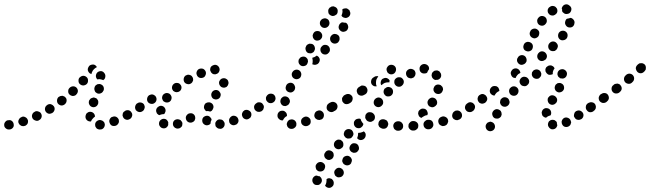

<svg xmlns="http://www.w3.org/2000/svg" viewBox="-35 -586 3088 912"><path d="M26 21Q32 14 30 4Q29 -5 22 -11Q15 -17 6 -15Q5 -15 5 -15Q-4 -15 -10 -7Q-16 0 -15 9Q-15 18 -7 24Q0 30 9 29Q10 29 11 29Q20 28 26 21ZM457 22Q463 15 463 5Q462 1 461 -3Q459 -7 455 -10Q452 -13 448 -14Q443 -16 439 -16H438Q429 -15 422 -8Q416 -1 417 8Q417 13 419 17Q421 21 424 24Q428 27 432 28Q436 30 440 29H442Q451 29 457 22ZM90 8Q94 5 96 1Q98 -3 98 -8Q99 -12 97 -16Q94 -25 86 -29Q78 -34 69 -31L68 -30Q59 -27 55 -19Q50 -11 53 -2Q55 2 58 6Q61 9 65 11Q69 13 73 13Q78 14 82 12H83Q87 11 90 8ZM523 6Q526 3 528 -1Q530 -5 530 -10Q530 -14 529 -18Q525 -27 517 -31Q508 -35 500 -31H498Q490 -28 486 -19Q482 -11 486 -2Q489 7 497 11Q506 14 515 11H516Q520 9 523 6ZM378 -15Q371 -22 371 -31V-32Q371 -36 373 -41Q374 -45 377 -48Q380 -51 384 -53Q389 -55 393 -55Q402 -55 409 -49Q416 -42 416 -33V-32Q416 -32 416 -32Q416 -32 416 -32Q410 -28 406 -23Q400 -17 397 -9Q396 -9 396 -9Q395 -9 394 -9Q385 -9 378 -15ZM162 -28Q165 -37 161 -45Q159 -49 156 -52Q152 -55 148 -56Q144 -58 139 -58Q135 -58 131 -56L130 -55Q121 -51 118 -42Q115 -34 119 -25Q123 -17 132 -14Q141 -10 149 -14L150 -15Q159 -19 162 -28ZM588 -26Q591 -29 592 -34Q594 -38 593 -43Q593 -47 590 -51Q586 -59 577 -62Q568 -64 560 -60L559 -59Q555 -57 552 -54Q549 -50 548 -46Q547 -42 547 -37Q548 -33 550 -29Q554 -21 563 -18Q572 -15 580 -20H581Q585 -22 588 -26ZM224 -64Q226 -73 221 -81Q216 -88 207 -91Q198 -93 190 -88L189 -87Q181 -82 179 -73Q177 -64 182 -56Q184 -52 188 -50Q191 -47 196 -46Q200 -45 204 -46Q209 -47 213 -49L214 -50Q221 -54 224 -64ZM649 -65Q651 -69 652 -73Q653 -77 652 -82Q651 -86 648 -90Q643 -97 634 -99Q625 -101 617 -95H616Q612 -92 610 -88Q608 -85 607 -80Q606 -76 607 -71Q608 -67 610 -63Q616 -56 625 -54Q634 -52 642 -58H643Q646 -61 649 -65ZM389 -90Q393 -81 402 -78Q410 -75 419 -79Q427 -83 430 -91L431 -92Q432 -97 432 -101Q432 -106 430 -110Q428 -114 425 -117Q422 -120 417 -121Q413 -123 409 -123Q404 -122 400 -120Q396 -119 393 -115Q390 -112 388 -108V-107Q385 -98 389 -90ZM278 -97Q281 -101 281 -105Q282 -110 281 -114Q280 -119 277 -122Q274 -126 270 -128Q266 -130 262 -131Q257 -131 253 -130Q249 -129 245 -126H244Q237 -120 236 -111Q235 -101 240 -94Q246 -87 255 -85Q264 -84 272 -90L273 -91Q276 -93 278 -97ZM335 -153Q335 -162 329 -169Q322 -176 313 -176Q304 -176 297 -170L296 -169Q289 -163 289 -154Q288 -144 295 -137Q301 -131 310 -130Q320 -130 327 -136V-137Q334 -143 335 -153ZM413 -164Q413 -160 415 -155Q416 -151 419 -148Q422 -145 426 -143Q435 -139 444 -143Q452 -146 456 -155L457 -156Q460 -164 457 -173Q454 -181 445 -185Q441 -187 437 -187Q432 -187 428 -186Q424 -184 420 -181Q417 -178 415 -174V-173Q413 -169 413 -164ZM383 -205Q383 -214 376 -220Q369 -226 360 -226Q350 -225 344 -218H343Q337 -211 338 -201Q338 -192 345 -186Q352 -180 361 -180Q371 -181 377 -187L378 -188Q384 -195 383 -205ZM425 -212 424 -213Q419 -221 421 -230Q423 -239 430 -244Q438 -249 447 -248Q456 -246 461 -238L462 -237Q467 -229 465 -220Q464 -211 456 -206Q456 -206 456 -206Q455 -205 455 -205Q455 -206 454 -206Q446 -209 438 -210Q432 -210 427 -209Q427 -210 426 -210Q425 -211 425 -212ZM382 -253Q381 -262 387 -270V-271Q393 -278 402 -279Q412 -281 419 -275Q421 -273 423 -271Q424 -269 425 -267Q421 -265 418 -263Q411 -258 406 -251Q401 -243 399 -234Q397 -235 395 -236Q393 -237 391 -238Q384 -244 382 -253Z M1028 17Q1022 25 1013 26Q1008 26 1004 25Q1000 24 996 21Q993 19 990 15Q988 11 988 6Q986 -3 992 -10Q998 -18 1007 -19Q1012 -19 1016 -18Q1020 -17 1024 -14Q1026 -12 1028 -9Q1030 -7 1031 -4Q1032 -2 1032 -1Q1032 0 1032 0Q1032 0 1032 1Q1033 10 1028 17ZM815 24Q819 23 823 20Q826 18 829 14Q831 10 831 5Q832 1 831 -3Q831 -4 831 -4Q830 -4 830 -5Q829 -7 828 -9Q824 -16 817 -18Q810 -21 803 -19Q794 -17 789 -9Q785 -1 787 8Q788 13 791 16Q794 20 798 22Q802 24 806 25Q811 25 815 24ZM749 23Q740 25 732 21Q724 16 721 7Q719 -2 723 -10Q728 -18 737 -21Q746 -23 754 -19Q758 -16 760 -13Q763 -9 764 -5Q764 -5 764 -5Q765 -5 765 -5Q764 -4 764 -3Q764 3 764 8Q764 9 763 10Q763 11 762 12Q758 20 749 23ZM944 9Q935 7 929 -1Q927 -4 926 -9Q925 -13 926 -18Q926 -22 929 -26Q931 -30 935 -32Q943 -37 952 -36Q961 -34 966 -26Q968 -24 969 -22Q970 -20 970 -17Q968 -13 966 -8Q965 -3 965 1Q964 2 963 3Q962 4 961 5Q953 10 944 9ZM1091 3Q1094 0 1096 -4Q1098 -9 1098 -13Q1098 -17 1096 -22Q1093 -30 1085 -34Q1076 -38 1067 -35Q1063 -33 1060 -30Q1057 -27 1055 -23Q1053 -19 1053 -14Q1053 -10 1054 -6Q1057 3 1066 7Q1074 11 1083 7Q1087 6 1091 3ZM882 -7Q886 -9 889 -13Q891 -17 892 -21Q893 -25 892 -30Q892 -34 889 -38Q889 -38 889 -39Q888 -39 888 -40Q888 -40 888 -40Q882 -47 874 -48Q865 -49 858 -45Q854 -42 852 -39Q849 -35 848 -31Q847 -26 848 -22Q849 -17 851 -14Q856 -6 865 -4Q874 -2 882 -7ZM1154 -27Q1157 -31 1158 -35Q1160 -39 1159 -44Q1159 -48 1157 -52Q1152 -60 1143 -63Q1135 -66 1126 -62Q1122 -59 1119 -56Q1117 -53 1115 -48Q1114 -44 1114 -40Q1115 -35 1117 -31Q1121 -23 1130 -20Q1139 -17 1147 -22Q1151 -24 1154 -27ZM707 -56Q706 -61 707 -65Q709 -74 717 -79Q725 -85 734 -83Q743 -81 748 -73Q753 -65 751 -56Q750 -52 748 -49Q747 -46 744 -44Q737 -44 730 -42Q726 -41 722 -39Q718 -40 715 -43Q712 -45 710 -48Q708 -52 707 -56ZM1208 -58Q1211 -61 1214 -65Q1216 -68 1217 -73Q1218 -77 1217 -82Q1216 -86 1213 -90Q1208 -97 1198 -99Q1189 -100 1182 -95Q1174 -90 1172 -81Q1171 -71 1176 -64Q1179 -60 1183 -58Q1186 -55 1191 -55Q1195 -54 1200 -55Q1204 -56 1208 -58ZM649 -65Q651 -69 652 -73Q653 -78 652 -82Q651 -86 649 -90Q643 -98 634 -99Q625 -101 617 -95Q609 -90 608 -81Q606 -72 612 -64Q614 -60 618 -58Q622 -56 626 -55Q630 -54 635 -55Q639 -56 643 -59Q647 -61 649 -65ZM934 -79Q934 -84 936 -87V-88Q938 -92 941 -95Q945 -97 949 -99Q953 -100 958 -100Q962 -100 966 -98Q975 -94 978 -85Q981 -76 976 -68V-67Q974 -63 971 -60Q967 -57 963 -56Q959 -57 956 -58Q950 -59 944 -58Q941 -60 939 -64Q936 -67 935 -70Q933 -75 934 -79ZM708 -110Q710 -119 705 -127Q703 -131 699 -133Q695 -136 691 -137Q687 -138 682 -137Q678 -136 674 -134Q666 -129 664 -119Q662 -110 667 -102Q672 -95 681 -93Q691 -91 698 -96Q706 -101 708 -110ZM735 -118Q734 -127 739 -135Q745 -142 754 -144Q763 -145 771 -140Q778 -134 780 -125Q781 -116 776 -108Q772 -102 765 -100Q758 -98 751 -100Q748 -101 745 -103Q745 -103 745 -103Q744 -103 744 -103Q737 -109 735 -118ZM969 -131Q971 -122 978 -117Q982 -115 986 -114Q991 -113 995 -114Q1000 -115 1003 -117Q1007 -119 1009 -123H1010Q1012 -127 1013 -132Q1014 -136 1013 -140Q1012 -145 1009 -148Q1007 -152 1003 -155Q995 -160 986 -158Q977 -156 972 -148Q967 -140 969 -131ZM782 -172Q783 -181 790 -187Q797 -193 806 -192Q816 -192 822 -184Q828 -177 827 -168Q826 -159 819 -153Q812 -148 804 -148Q796 -148 790 -153Q789 -154 787 -155Q787 -155 787 -155Q787 -155 787 -156Q781 -163 782 -172ZM1006 -188Q1008 -179 1016 -173Q1019 -171 1024 -170Q1028 -169 1033 -170Q1037 -171 1041 -173Q1044 -176 1047 -180Q1049 -184 1050 -188Q1051 -192 1050 -197Q1049 -201 1047 -205Q1044 -209 1040 -211Q1033 -216 1023 -214Q1014 -212 1009 -204Q1004 -197 1006 -188ZM838 -214Q836 -205 840 -197Q845 -189 854 -187Q863 -184 871 -189Q875 -191 878 -195Q880 -198 882 -203Q883 -207 882 -212Q882 -216 879 -220Q875 -228 866 -230Q857 -233 849 -228H848Q840 -223 838 -214ZM900 -247Q896 -238 900 -230Q903 -221 912 -217Q920 -214 929 -217Q938 -220 941 -229Q945 -237 942 -246Q938 -255 930 -259Q921 -262 912 -259Q904 -256 900 -247ZM964 -262Q965 -266 968 -270Q971 -273 975 -275Q979 -277 983 -278H984Q993 -279 1000 -273Q1007 -267 1008 -258Q1009 -253 1007 -249Q1006 -245 1003 -241Q1000 -238 997 -236Q993 -234 988 -233Q980 -232 974 -236Q967 -241 965 -248Q964 -250 964 -251Q964 -252 963 -252Q963 -253 963 -253Q963 -258 964 -262Z M1360 24Q1364 22 1367 19Q1370 16 1372 12Q1373 7 1373 3Q1373 -6 1366 -13Q1359 -19 1350 -19H1349Q1344 -18 1340 -17Q1336 -15 1333 -11Q1330 -8 1329 -4Q1327 0 1327 5Q1328 14 1334 20Q1341 27 1351 26H1352Q1356 26 1360 24ZM1433 8Q1437 5 1439 1Q1441 -4 1441 -8Q1441 -12 1440 -17Q1437 -25 1428 -30Q1420 -34 1411 -31L1410 -30Q1406 -29 1403 -26Q1399 -23 1397 -19Q1395 -15 1395 -10Q1395 -6 1396 -2Q1399 7 1408 11Q1416 15 1425 12H1426Q1430 10 1433 8ZM1290 -21Q1283 -27 1283 -36V-37Q1283 -47 1289 -53Q1295 -60 1305 -60Q1314 -61 1321 -54Q1328 -48 1328 -38V-37Q1328 -37 1328 -36Q1328 -36 1328 -35Q1322 -32 1317 -27Q1312 -21 1309 -15Q1308 -15 1307 -14Q1307 -14 1306 -14Q1297 -14 1290 -21ZM1503 -33Q1505 -42 1501 -50Q1496 -58 1487 -61Q1478 -63 1470 -58H1469Q1461 -53 1459 -44Q1456 -35 1461 -27Q1463 -23 1467 -21Q1470 -18 1475 -17Q1479 -16 1483 -16Q1488 -17 1492 -19H1493Q1501 -24 1503 -33ZM1558 -65Q1561 -68 1562 -73Q1562 -77 1561 -82Q1560 -86 1558 -90Q1555 -93 1552 -96Q1548 -98 1543 -99Q1539 -100 1535 -99Q1530 -98 1527 -95L1526 -94Q1518 -89 1517 -80Q1515 -71 1520 -63Q1526 -56 1535 -54Q1544 -52 1552 -58Q1556 -61 1558 -65ZM1215 -65Q1217 -69 1218 -74Q1219 -78 1218 -82Q1217 -87 1214 -90Q1212 -94 1208 -97Q1204 -99 1200 -100Q1195 -100 1191 -100Q1187 -99 1183 -96L1182 -95Q1178 -93 1176 -89Q1174 -85 1173 -81Q1172 -76 1173 -72Q1174 -68 1177 -64Q1182 -56 1191 -55Q1200 -53 1208 -59H1209Q1212 -62 1215 -65ZM1299 -95Q1303 -86 1312 -83Q1316 -82 1321 -82Q1325 -83 1329 -85Q1333 -87 1336 -90Q1339 -93 1340 -98H1341Q1344 -107 1339 -116Q1335 -124 1326 -127Q1318 -130 1309 -126Q1301 -121 1298 -113V-112Q1295 -103 1299 -95ZM1271 -108Q1273 -112 1274 -116Q1274 -121 1273 -125Q1272 -129 1269 -133Q1264 -140 1254 -141Q1245 -142 1238 -137L1237 -136Q1233 -133 1231 -129Q1229 -126 1228 -121Q1228 -117 1229 -112Q1230 -108 1233 -105Q1239 -97 1248 -96Q1257 -95 1265 -101Q1269 -104 1271 -108ZM1323 -161Q1327 -152 1335 -149Q1344 -145 1352 -148Q1361 -152 1365 -160V-161Q1369 -170 1365 -178Q1362 -187 1354 -191Q1345 -195 1336 -191Q1328 -188 1324 -179V-178Q1320 -170 1323 -161ZM1353 -242Q1349 -234 1352 -225Q1355 -216 1364 -212Q1372 -208 1381 -211Q1390 -214 1394 -222V-223Q1398 -232 1395 -240Q1392 -249 1384 -253Q1375 -257 1367 -254Q1358 -251 1354 -243ZM1383 -296Q1382 -292 1384 -287Q1385 -283 1388 -280Q1391 -276 1395 -274Q1403 -270 1412 -273Q1421 -275 1425 -284Q1427 -288 1428 -293Q1428 -297 1427 -302Q1426 -306 1423 -309Q1420 -313 1416 -315Q1408 -319 1399 -316Q1390 -314 1386 -305H1385Q1383 -301 1383 -296ZM1467 -320Q1468 -321 1469 -322Q1471 -321 1473 -320Q1475 -319 1477 -317Q1484 -310 1484 -301Q1483 -291 1477 -285L1476 -284Q1473 -281 1469 -280Q1464 -278 1460 -278Q1457 -278 1454 -279Q1451 -280 1448 -281Q1450 -286 1450 -290Q1451 -299 1449 -308Q1448 -310 1448 -311Q1449 -311 1450 -312Q1459 -314 1467 -320ZM1532 -351Q1532 -360 1525 -367Q1519 -373 1509 -373Q1500 -373 1494 -366L1493 -365Q1486 -358 1487 -349Q1487 -340 1494 -333Q1500 -327 1510 -327Q1519 -327 1525 -334L1526 -335Q1533 -342 1532 -351ZM1417 -349Q1419 -340 1427 -335Q1431 -333 1436 -333Q1440 -332 1444 -333Q1449 -335 1452 -337Q1456 -340 1458 -344V-345Q1463 -353 1460 -362Q1458 -371 1450 -376Q1446 -378 1441 -378Q1437 -379 1433 -378Q1428 -376 1425 -374Q1421 -371 1419 -367V-366Q1414 -358 1417 -349ZM1578 -404Q1578 -414 1570 -420Q1563 -425 1554 -425Q1545 -424 1539 -417L1538 -416Q1532 -409 1533 -399Q1534 -390 1541 -384Q1548 -378 1558 -379Q1567 -380 1573 -387V-388Q1579 -395 1578 -404ZM1454 -427H1453Q1451 -423 1450 -418Q1450 -414 1451 -410Q1452 -405 1455 -402Q1457 -398 1461 -396Q1469 -391 1478 -394Q1487 -396 1492 -404V-405H1493Q1497 -413 1495 -422Q1492 -431 1484 -436Q1476 -440 1467 -438Q1458 -436 1454 -428ZM1618 -464Q1616 -473 1608 -478Q1608 -478 1608 -478Q1608 -478 1607 -478Q1600 -478 1592 -480Q1587 -480 1584 -477Q1580 -474 1577 -470V-469Q1572 -461 1574 -452Q1577 -443 1585 -438Q1593 -433 1602 -436Q1611 -438 1616 -446V-447Q1621 -455 1618 -464ZM1485 -470Q1488 -461 1496 -456Q1504 -452 1513 -454Q1522 -457 1527 -465Q1532 -474 1529 -483Q1527 -492 1519 -496Q1510 -501 1502 -498Q1493 -496 1488 -488L1487 -487Q1483 -479 1485 -470ZM1604 -546Q1608 -547 1612 -546Q1617 -544 1620 -541Q1624 -539 1626 -535Q1626 -534 1626 -533Q1631 -525 1628 -516Q1625 -507 1616 -503Q1608 -499 1600 -502Q1591 -504 1587 -512Q1587 -512 1587 -512Q1591 -521 1592 -530Q1592 -536 1591 -541Q1592 -542 1593 -543Q1594 -543 1595 -544Q1599 -546 1604 -546ZM1526 -543Q1524 -539 1524 -534Q1524 -530 1525 -525Q1526 -521 1529 -518Q1536 -511 1545 -510Q1554 -510 1561 -516Q1561 -516 1562 -516Q1569 -522 1569 -532Q1570 -541 1564 -548Q1561 -551 1557 -553Q1553 -555 1549 -556Q1544 -556 1540 -555Q1536 -553 1532 -550Q1532 -550 1531 -550Q1528 -547 1526 -543Z M1541 264Q1544 267 1547 271Q1549 274 1550 279Q1551 283 1550 287Q1550 292 1547 296Q1545 299 1541 302Q1533 308 1524 306Q1515 304 1509 296Q1509 296 1509 296Q1509 296 1509 296Q1511 292 1513 288Q1516 280 1516 271Q1516 268 1516 265Q1520 262 1524 261Q1528 260 1532 261Q1537 262 1541 264ZM1488 256Q1486 253 1483 251Q1481 251 1479 251Q1474 250 1469 248Q1468 248 1466 248Q1464 249 1463 249Q1454 253 1450 262Q1447 270 1450 279Q1452 283 1455 287Q1458 290 1463 292Q1467 293 1471 293Q1476 293 1480 292Q1488 288 1492 280Q1496 271 1492 262Q1491 259 1488 256ZM1553 229Q1552 233 1553 237Q1554 242 1556 246Q1558 250 1562 252Q1569 258 1578 256Q1588 255 1593 248L1594 247Q1599 240 1598 231Q1596 221 1589 216Q1582 210 1572 211Q1563 213 1558 220L1557 221Q1554 224 1553 229ZM1509 209Q1510 205 1509 200Q1508 196 1505 192Q1502 189 1499 187Q1491 182 1482 184Q1473 186 1468 194L1467 195Q1465 198 1464 203Q1464 207 1465 212Q1466 216 1468 220Q1471 223 1475 226Q1483 230 1492 228Q1501 226 1506 218V217Q1508 214 1509 209ZM1591 174Q1590 178 1591 182Q1593 187 1595 190Q1598 194 1602 196Q1610 201 1619 199Q1628 197 1633 189V188Q1635 184 1636 180Q1637 176 1636 171Q1634 167 1632 163Q1629 160 1625 157Q1617 152 1608 155Q1599 157 1594 165Q1592 169 1591 174ZM1549 158Q1551 153 1550 149Q1550 144 1548 140Q1546 136 1543 134Q1536 128 1526 128Q1517 129 1511 136V137Q1504 144 1505 153Q1506 162 1513 168Q1517 171 1521 173Q1525 174 1529 174Q1534 173 1538 171Q1542 169 1545 166V165Q1548 162 1549 158ZM1626 124Q1629 133 1637 137Q1641 139 1645 140Q1650 140 1654 139Q1658 138 1662 135Q1665 132 1667 128H1668Q1672 119 1669 111Q1667 102 1659 97Q1650 93 1641 95Q1633 98 1628 106V107Q1623 115 1626 124ZM1596 99Q1596 89 1589 83Q1586 80 1582 78Q1578 77 1573 77Q1569 77 1565 79Q1561 81 1558 84L1557 85Q1551 92 1551 101Q1551 110 1558 117Q1565 123 1574 123Q1584 122 1590 115H1591Q1597 108 1596 99ZM1669 45Q1668 45 1666 45Q1666 47 1666 48Q1666 58 1663 66Q1662 68 1661 70Q1663 72 1665 74Q1667 75 1669 77Q1678 81 1686 78Q1695 75 1699 67L1700 66Q1703 59 1702 51Q1700 43 1693 38Q1690 40 1687 41Q1678 45 1669 45ZM1644 49Q1643 40 1637 33Q1630 27 1621 27Q1611 27 1605 34H1604Q1601 38 1600 42Q1598 46 1598 51Q1598 55 1600 59Q1602 63 1605 66Q1608 69 1613 71Q1617 73 1621 72Q1626 72 1630 71Q1634 69 1637 66V65Q1644 58 1644 49ZM1873 29Q1880 23 1880 13Q1880 9 1879 5Q1877 1 1874 -3Q1871 -6 1867 -8Q1863 -10 1858 -10H1856Q1847 -10 1840 -4Q1833 3 1833 12Q1833 16 1835 21Q1836 25 1839 28Q1842 31 1846 33Q1850 35 1855 35H1857Q1866 35 1873 29ZM1939 32Q1943 30 1946 27Q1949 24 1951 19Q1952 15 1952 11Q1952 1 1945 -5Q1938 -11 1929 -11H1926Q1922 -11 1918 -9Q1914 -7 1911 -3Q1908 0 1906 4Q1905 8 1905 13Q1905 22 1912 28Q1919 35 1928 34H1931Q1935 34 1939 32ZM2013 25Q2016 22 2019 19Q2022 15 2023 11Q2024 7 2023 2Q2022 -7 2015 -13Q2007 -18 1998 -17H1996Q1991 -16 1988 -14Q1984 -11 1981 -8Q1978 -4 1977 0Q1976 4 1977 9Q1978 18 1986 24Q1993 29 2002 28H2004Q2009 27 2013 25ZM1798 23Q1806 18 1808 9Q1810 5 1809 0Q1808 -4 1806 -8Q1804 -12 1800 -15Q1797 -17 1793 -18L1790 -19Q1781 -21 1773 -17Q1765 -12 1763 -3Q1762 1 1762 6Q1763 10 1765 14Q1767 18 1771 20Q1774 23 1779 24L1781 25Q1790 27 1798 23ZM1690 1Q1691 1 1691 2Q1691 6 1689 9Q1688 13 1685 15L1684 16Q1678 23 1669 23Q1659 23 1653 17Q1646 10 1646 1Q1645 -9 1652 -15V-16Q1657 -21 1665 -22Q1672 -24 1678 -21Q1679 -17 1680 -14Q1684 -6 1689 0Q1689 0 1689 0Q1690 1 1690 1ZM2086 7Q2089 4 2091 0Q2093 -4 2094 -9Q2094 -13 2093 -17Q2090 -26 2082 -30Q2073 -35 2064 -32L2062 -31Q2053 -28 2049 -20Q2045 -12 2048 -3Q2049 1 2052 5Q2055 8 2059 10Q2063 12 2067 13Q2072 13 2076 12L2078 11Q2082 10 2086 7ZM1715 -9Q1719 -7 1724 -7Q1728 -7 1732 -9Q1736 -11 1740 -14Q1746 -20 1746 -30Q1746 -39 1739 -46Q1739 -46 1738 -47Q1732 -53 1722 -53Q1713 -54 1706 -47Q1703 -44 1701 -40Q1700 -36 1700 -31Q1699 -27 1701 -23Q1703 -19 1706 -15Q1707 -14 1708 -13Q1711 -10 1715 -9ZM2159 -32Q2161 -41 2157 -49Q2155 -53 2151 -56Q2148 -59 2144 -60Q2139 -62 2135 -61Q2130 -61 2126 -59L2125 -58Q2116 -53 2114 -44Q2111 -35 2115 -27Q2117 -23 2121 -20Q2124 -18 2129 -16Q2133 -15 2137 -15Q2142 -16 2146 -18L2148 -19Q2156 -23 2159 -32ZM1953 -40Q1951 -44 1951 -48Q1952 -53 1953 -57Q1955 -61 1959 -64Q1966 -71 1975 -70Q1985 -70 1991 -63Q1994 -59 1995 -55Q1997 -51 1997 -46Q1997 -45 1996 -43Q1996 -41 1995 -39Q1995 -39 1995 -39H1993Q1984 -38 1977 -33Q1971 -30 1967 -26Q1964 -27 1962 -28Q1959 -30 1957 -32Q1954 -35 1953 -40ZM2217 -65Q2219 -69 2220 -73Q2221 -78 2220 -82Q2219 -86 2216 -90Q2211 -98 2202 -99Q2193 -101 2185 -95L2183 -94Q2180 -92 2177 -88Q2175 -84 2174 -80Q2173 -75 2174 -71Q2175 -66 2178 -63Q2183 -55 2192 -54Q2201 -52 2209 -57L2211 -59Q2215 -61 2217 -65ZM1567 -73Q1570 -82 1566 -90Q1562 -98 1553 -101Q1544 -104 1536 -100L1530 -97Q1522 -93 1519 -84Q1516 -75 1520 -67Q1522 -63 1525 -60Q1529 -57 1533 -56Q1537 -54 1542 -55Q1546 -55 1550 -57L1556 -60Q1564 -64 1567 -73ZM1996 -95Q1998 -85 2006 -80Q2010 -78 2014 -77Q2019 -76 2023 -77Q2027 -78 2031 -81Q2035 -83 2037 -87H2038Q2043 -95 2041 -104Q2039 -113 2031 -119Q2027 -121 2023 -122Q2019 -123 2014 -122Q2010 -121 2006 -118Q2002 -116 2000 -112Q1994 -104 1996 -95ZM1779 -85Q1786 -92 1785 -101Q1785 -110 1778 -117Q1771 -123 1762 -123Q1753 -122 1746 -115Q1740 -108 1740 -99Q1740 -90 1747 -83Q1754 -77 1763 -77Q1773 -78 1779 -85ZM1639 -111Q1642 -119 1638 -128Q1633 -136 1624 -139Q1615 -141 1607 -137L1601 -134Q1597 -132 1595 -128Q1592 -125 1590 -120Q1589 -116 1590 -112Q1590 -107 1592 -103Q1597 -95 1605 -92Q1614 -90 1623 -94L1628 -97Q1637 -102 1639 -111ZM1832 -151Q1832 -160 1826 -166Q1823 -170 1818 -171Q1814 -173 1810 -173Q1805 -173 1801 -171Q1797 -169 1794 -166H1793Q1787 -159 1787 -150Q1787 -141 1794 -134Q1800 -127 1810 -128Q1819 -128 1825 -134L1826 -135Q1832 -141 1832 -151ZM1710 -152Q1712 -161 1707 -169Q1705 -173 1701 -176Q1698 -178 1693 -179Q1689 -180 1684 -180Q1680 -179 1676 -176L1671 -173Q1667 -171 1664 -167Q1661 -163 1660 -159Q1659 -155 1660 -150Q1661 -146 1663 -142Q1668 -134 1677 -132Q1686 -130 1694 -135L1700 -138Q1708 -143 1710 -152ZM2024 -158Q2025 -153 2028 -149Q2030 -146 2034 -143Q2037 -141 2042 -140Q2051 -138 2059 -143Q2066 -148 2068 -157H2069Q2070 -162 2069 -166Q2068 -171 2066 -174Q2063 -178 2059 -181Q2056 -183 2051 -184Q2042 -186 2034 -181Q2027 -176 2025 -167L2024 -166Q2024 -162 2024 -158ZM1883 -195Q1884 -204 1878 -211Q1872 -219 1863 -219Q1853 -220 1846 -214Q1838 -208 1838 -199Q1837 -189 1843 -182Q1849 -175 1858 -174Q1867 -173 1874 -179L1875 -180Q1882 -186 1883 -195ZM1762 -224Q1757 -225 1752 -224Q1746 -224 1742 -220L1737 -217Q1729 -211 1728 -202Q1726 -193 1731 -185Q1735 -180 1741 -177Q1747 -175 1754 -176Q1754 -176 1754 -177Q1750 -185 1751 -195Q1751 -203 1754 -211L1755 -212Q1758 -218 1762 -224ZM1792 -192Q1784 -188 1778 -182H1777Q1777 -181 1777 -181Q1773 -185 1773 -191Q1773 -197 1775 -202Q1777 -207 1780 -210Q1784 -213 1788 -214Q1792 -216 1796 -216Q1801 -216 1805 -214Q1808 -212 1811 -210Q1814 -207 1816 -204Q1815 -202 1815 -201Q1815 -198 1815 -195Q1812 -195 1810 -195Q1800 -195 1792 -192ZM2018 -217V-218Q2016 -222 2015 -226Q2015 -231 2016 -235Q2017 -239 2020 -243Q2023 -246 2027 -249Q2031 -251 2035 -251Q2039 -252 2044 -251Q2048 -249 2052 -247Q2055 -244 2057 -240L2058 -239Q2062 -231 2060 -222Q2057 -213 2049 -209Q2048 -208 2047 -208Q2046 -207 2045 -207Q2042 -207 2039 -207Q2038 -206 2036 -206Q2030 -206 2026 -209Q2021 -213 2018 -217ZM1934 -223Q1937 -226 1938 -231Q1939 -235 1939 -239Q1938 -244 1936 -248Q1931 -256 1922 -258Q1913 -261 1905 -256Q1901 -254 1898 -250Q1895 -247 1894 -242Q1893 -238 1894 -233Q1894 -229 1897 -225Q1901 -217 1910 -215Q1919 -212 1927 -217H1928Q1932 -219 1934 -223ZM1801 -256Q1801 -252 1803 -248Q1804 -244 1807 -240Q1810 -237 1814 -235Q1823 -231 1831 -234Q1840 -237 1844 -246Q1848 -255 1845 -264Q1842 -272 1834 -276Q1825 -280 1816 -277Q1808 -274 1804 -266L1803 -265Q1801 -261 1801 -256ZM1982 -237Q1972 -236 1965 -242Q1958 -248 1958 -258Q1957 -267 1963 -274Q1969 -281 1979 -282Q1989 -282 1996 -276Q2003 -270 2003 -261Q2003 -260 2003 -259Q2003 -259 2003 -258Q2003 -258 2003 -257Q1997 -250 1994 -241Q1994 -241 1994 -241Q1992 -239 1989 -238Q1986 -237 1982 -237Z M2315 8Q2312 -1 2304 -5Q2300 -7 2296 -8Q2291 -8 2287 -6Q2283 -5 2279 -2Q2276 1 2274 5Q2270 13 2273 22Q2276 31 2284 35Q2292 39 2301 36Q2310 33 2314 25Q2318 17 2315 8ZM2600 26Q2591 30 2582 27Q2574 23 2570 15Q2566 7 2569 -2Q2570 -6 2573 -10Q2576 -13 2580 -15Q2585 -17 2589 -17Q2593 -17 2598 -16Q2602 -14 2605 -11Q2608 -9 2610 -5Q2610 -4 2610 -2Q2611 4 2612 9Q2612 10 2612 11Q2612 12 2611 13Q2608 22 2600 26ZM2672 10Q2675 7 2676 2Q2678 -2 2678 -6Q2677 -11 2675 -15Q2671 -23 2663 -26Q2654 -30 2645 -26Q2641 -24 2638 -20Q2635 -17 2634 -13Q2632 -9 2633 -4Q2633 0 2635 4Q2639 13 2647 16Q2656 19 2665 15Q2669 13 2672 10ZM2736 -34Q2738 -43 2733 -51Q2730 -55 2727 -57Q2723 -60 2718 -61Q2714 -62 2710 -61Q2705 -60 2702 -58H2701Q2698 -55 2695 -52Q2693 -48 2692 -44Q2691 -39 2691 -35Q2692 -30 2695 -27Q2697 -23 2701 -20Q2704 -18 2709 -17Q2713 -16 2718 -17Q2722 -18 2726 -20Q2734 -25 2736 -34ZM2348 -42Q2348 -46 2347 -51Q2346 -55 2344 -58Q2341 -62 2337 -64Q2329 -69 2320 -67Q2311 -64 2306 -56Q2301 -48 2304 -39Q2306 -30 2314 -25Q2318 -23 2322 -23Q2327 -22 2331 -23Q2335 -24 2339 -27Q2343 -30 2345 -33Q2347 -37 2348 -42ZM2549 -30Q2545 -33 2542 -36Q2540 -40 2539 -44Q2538 -49 2538 -53Q2539 -57 2541 -61Q2543 -65 2547 -68Q2551 -71 2555 -72Q2559 -73 2564 -72Q2573 -71 2579 -63Q2584 -56 2583 -46Q2582 -44 2582 -42Q2581 -40 2580 -38Q2575 -37 2571 -35Q2564 -32 2559 -27Q2559 -27 2558 -27Q2558 -27 2557 -27Q2553 -28 2549 -30ZM2789 -65Q2791 -69 2792 -73Q2793 -77 2792 -82Q2791 -86 2788 -90Q2783 -97 2774 -99Q2765 -101 2757 -95Q2753 -93 2751 -89Q2748 -85 2748 -81Q2747 -76 2748 -72Q2749 -68 2751 -64Q2757 -56 2766 -55Q2775 -53 2783 -58Q2786 -61 2789 -65ZM2221 -74Q2223 -83 2217 -91Q2215 -94 2211 -97Q2207 -99 2203 -100Q2198 -101 2194 -100Q2190 -99 2186 -96L2185 -95Q2181 -93 2179 -89Q2177 -85 2176 -81Q2175 -77 2176 -72Q2177 -68 2180 -64Q2185 -56 2194 -55Q2203 -53 2211 -59H2212Q2219 -65 2221 -74ZM2385 -96Q2386 -100 2385 -105Q2384 -109 2382 -113Q2380 -117 2376 -120Q2368 -125 2359 -124Q2350 -122 2345 -115H2344Q2342 -111 2341 -107Q2340 -102 2340 -98Q2341 -94 2343 -90Q2346 -86 2349 -83Q2357 -78 2366 -79Q2375 -81 2381 -88Q2383 -92 2385 -96ZM2569 -123H2570Q2572 -126 2575 -129Q2579 -132 2583 -133Q2588 -134 2592 -133Q2597 -132 2600 -130Q2608 -125 2611 -116Q2613 -107 2608 -99Q2605 -95 2602 -93Q2598 -90 2594 -89Q2591 -88 2588 -88Q2585 -88 2582 -89Q2579 -91 2576 -92Q2569 -97 2567 -106Q2565 -115 2569 -123ZM2275 -104Q2278 -108 2279 -112Q2280 -117 2279 -121Q2278 -125 2275 -129Q2273 -133 2269 -135Q2265 -138 2261 -139Q2257 -140 2252 -139Q2248 -138 2244 -135H2243Q2240 -132 2237 -129Q2235 -125 2234 -121Q2233 -116 2234 -112Q2235 -107 2237 -104Q2240 -100 2243 -97Q2247 -95 2251 -94Q2256 -93 2260 -94Q2264 -95 2268 -97L2269 -98Q2273 -100 2275 -104ZM2428 -154Q2428 -163 2422 -169Q2415 -176 2406 -176Q2396 -176 2390 -169Q2390 -169 2390 -169Q2390 -169 2389 -169Q2383 -162 2383 -153Q2384 -143 2390 -137Q2397 -131 2406 -131Q2416 -131 2422 -138Q2428 -145 2428 -154ZM2292 -159Q2294 -168 2301 -173L2302 -174Q2306 -177 2310 -177Q2315 -178 2319 -177Q2324 -177 2327 -174Q2331 -172 2333 -168Q2335 -165 2336 -161Q2337 -158 2337 -154Q2330 -151 2324 -146Q2318 -140 2314 -132Q2308 -132 2303 -135Q2298 -138 2295 -142Q2290 -150 2292 -159ZM2601 -162Q2604 -153 2613 -149Q2617 -147 2621 -147Q2626 -147 2630 -149Q2634 -150 2637 -153Q2641 -156 2642 -160H2643Q2646 -169 2643 -178Q2640 -186 2631 -190Q2627 -192 2623 -192Q2618 -192 2614 -191Q2610 -189 2607 -186Q2603 -183 2602 -179Q2598 -170 2601 -162ZM2478 -194Q2480 -202 2476 -209Q2475 -211 2474 -212Q2474 -212 2474 -212Q2474 -212 2474 -212Q2468 -220 2459 -221Q2450 -223 2442 -217Q2435 -211 2433 -202Q2432 -193 2438 -185Q2443 -178 2453 -177Q2462 -175 2469 -181Q2476 -186 2478 -194ZM2530 -219Q2527 -215 2523 -213Q2514 -210 2506 -213Q2497 -216 2493 -225Q2491 -229 2491 -233Q2491 -238 2492 -242Q2494 -246 2497 -249Q2500 -253 2504 -254Q2513 -258 2521 -255Q2530 -252 2534 -243Q2534 -243 2534 -243Q2534 -243 2534 -242Q2535 -240 2536 -238Q2536 -235 2536 -232Q2536 -229 2535 -226Q2533 -222 2530 -219ZM2616 -223Q2614 -227 2613 -231Q2612 -241 2617 -248Q2623 -256 2632 -257Q2641 -259 2649 -253Q2656 -248 2658 -239Q2659 -230 2654 -222Q2648 -214 2639 -213Q2638 -213 2637 -213Q2637 -213 2636 -213Q2631 -214 2627 -214Q2625 -215 2624 -215Q2623 -216 2623 -217Q2619 -219 2616 -223ZM2393 -230Q2389 -239 2393 -247L2394 -248Q2398 -257 2407 -260Q2416 -263 2424 -259Q2430 -256 2433 -251Q2436 -246 2437 -240Q2433 -238 2429 -235H2428Q2422 -230 2417 -222Q2415 -219 2414 -215Q2411 -215 2409 -216Q2406 -216 2404 -217Q2396 -221 2393 -230ZM2581 -231Q2581 -231 2581 -231Q2577 -230 2572 -231Q2568 -232 2565 -235Q2561 -238 2559 -242Q2556 -245 2556 -250Q2555 -254 2556 -259Q2558 -263 2560 -267Q2563 -270 2567 -272Q2571 -275 2575 -275Q2580 -276 2584 -275Q2589 -273 2592 -271Q2594 -269 2596 -267Q2598 -264 2599 -262Q2599 -261 2599 -261Q2593 -254 2591 -244Q2590 -239 2591 -234Q2588 -233 2586 -232Q2584 -231 2581 -231Q2581 -231 2581 -231ZM2422 -293Q2426 -284 2434 -280Q2442 -276 2451 -280Q2460 -283 2464 -291L2465 -292Q2468 -301 2465 -309Q2462 -318 2454 -322Q2445 -326 2437 -323Q2428 -320 2424 -311L2423 -310Q2419 -302 2422 -293ZM2563 -318Q2563 -327 2557 -334Q2551 -341 2542 -342Q2533 -343 2526 -337L2525 -336Q2518 -330 2517 -321Q2516 -311 2522 -304Q2528 -297 2537 -296Q2547 -296 2554 -302H2555Q2562 -308 2563 -318ZM2452 -356Q2455 -347 2464 -344Q2472 -340 2481 -343Q2490 -346 2494 -354V-355Q2498 -364 2495 -373Q2492 -381 2483 -385Q2479 -387 2475 -387Q2470 -388 2466 -386Q2462 -385 2459 -382Q2455 -379 2453 -374V-373Q2449 -365 2452 -356ZM2615 -366Q2615 -375 2608 -382Q2602 -389 2592 -389Q2583 -389 2576 -382Q2569 -375 2569 -366Q2569 -356 2575 -350Q2578 -346 2582 -345Q2586 -343 2591 -343Q2595 -343 2600 -344Q2604 -346 2607 -349L2608 -350Q2614 -357 2615 -366ZM2661 -421Q2660 -430 2652 -436Q2645 -441 2636 -440Q2627 -439 2621 -432L2620 -431Q2615 -423 2616 -414Q2617 -405 2624 -399Q2632 -393 2641 -395Q2650 -396 2656 -403L2657 -404Q2662 -412 2661 -421ZM2482 -420Q2485 -411 2493 -407Q2502 -402 2510 -405Q2519 -408 2524 -416V-417Q2528 -426 2526 -435Q2523 -443 2514 -448Q2506 -452 2497 -449Q2488 -446 2484 -438V-437Q2479 -429 2482 -420ZM2691 -490Q2686 -498 2677 -501Q2677 -501 2676 -501Q2676 -501 2675 -501Q2670 -499 2664 -498Q2661 -497 2658 -497Q2655 -495 2653 -492Q2651 -488 2650 -485V-484Q2647 -475 2652 -467Q2657 -458 2666 -456Q2675 -454 2683 -458Q2691 -463 2693 -472V-473Q2696 -482 2691 -490ZM2517 -483Q2518 -474 2526 -468Q2534 -463 2543 -464Q2552 -466 2557 -473L2558 -474Q2564 -482 2562 -491Q2561 -500 2553 -506Q2545 -511 2536 -510Q2527 -508 2522 -501L2521 -500Q2515 -492 2517 -483ZM2567 -541Q2565 -532 2569 -524Q2572 -520 2575 -517Q2579 -514 2583 -513Q2587 -512 2592 -512Q2596 -513 2600 -515L2601 -516Q2609 -520 2612 -529Q2614 -538 2610 -546Q2607 -550 2604 -553Q2600 -556 2596 -557Q2592 -558 2587 -558Q2583 -557 2579 -555L2578 -554Q2570 -550 2567 -541ZM2651 -565Q2660 -567 2668 -561Q2669 -561 2669 -560Q2677 -555 2679 -546Q2680 -537 2675 -529Q2670 -521 2660 -520Q2651 -518 2644 -523Q2644 -524 2643 -524Q2641 -525 2638 -528Q2636 -530 2635 -533Q2635 -537 2635 -541Q2634 -544 2633 -547Q2634 -549 2635 -551Q2635 -553 2637 -555Q2642 -563 2651 -565Z M2792 -66Q2795 -70 2795 -74Q2796 -79 2795 -83Q2794 -87 2792 -91Q2786 -99 2777 -100Q2768 -102 2760 -96L2757 -94Q2753 -91 2751 -88Q2749 -84 2748 -79Q2747 -75 2748 -71Q2749 -66 2752 -63Q2757 -55 2766 -53Q2775 -52 2783 -57L2786 -60Q2790 -62 2792 -66ZM2857 -118Q2858 -127 2853 -135Q2848 -143 2838 -144Q2829 -145 2822 -140L2818 -138Q2811 -132 2809 -123Q2808 -114 2813 -106Q2819 -99 2828 -97Q2837 -96 2845 -101L2848 -104Q2855 -109 2857 -118ZM2918 -163Q2919 -173 2913 -180Q2911 -184 2907 -186Q2903 -188 2899 -189Q2894 -189 2890 -188Q2885 -187 2882 -185L2879 -182Q2871 -177 2870 -167Q2869 -158 2874 -151Q2880 -143 2889 -142Q2898 -141 2906 -146L2909 -149Q2916 -154 2918 -163ZM2977 -211Q2978 -220 2972 -228Q2966 -235 2957 -236Q2948 -237 2940 -231L2937 -228Q2930 -222 2929 -213Q2928 -204 2934 -196Q2940 -189 2950 -188Q2959 -187 2966 -193L2969 -196Q2976 -202 2977 -211ZM3032 -255Q3033 -259 3033 -264Q3033 -268 3032 -272Q3030 -277 3027 -280Q3023 -283 3019 -285Q3015 -286 3011 -286Q3006 -286 3002 -285Q2998 -283 2995 -280L2992 -277Q2985 -270 2985 -261Q2986 -252 2992 -245Q2999 -238 3008 -238Q3017 -238 3024 -245L3027 -248Q3030 -251 3032 -255Z"/></svg>

Font: FRB American Cursive Dotted Extrabold
Style: Bold Italic
Weight: 800
Italic angle: -25°
Version: Version 2.0;Modular Font Editor K font №1